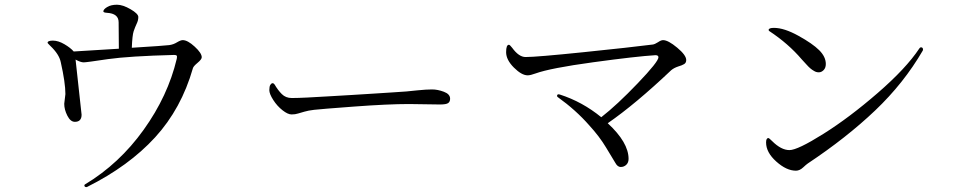

<svg xmlns="http://www.w3.org/2000/svg" viewBox="-20 -766 4040 810"><path d="M180.7 -585Q180.7 -594.7 203.1 -594.7Q225.6 -594.7 251.5 -579.6Q277.3 -564.5 291 -548.8L481.4 -560.5L480.5 -671.9Q480.5 -709 431.6 -711.9Q416 -712.9 416 -717.8Q416 -726.6 432.1 -736.3Q448.2 -746.1 473.6 -746.1Q498 -746.1 530.8 -727.1Q563.5 -708 563.5 -694.3Q563.5 -679.7 556.6 -666Q549.8 -651.4 543.9 -634.3Q538.1 -617.2 536.1 -564.5Q675.8 -573.2 693.8 -575.7Q711.9 -578.1 727.5 -587.9Q742.2 -596.7 751 -596.7Q771.5 -596.7 801.3 -569.3Q831.1 -542 831.1 -524.4Q831.1 -515.6 813.5 -501Q795.9 -486.3 793.9 -478.5Q745.1 -307.6 634.3 -186.5Q523.4 -65.4 347.7 22.5Q345.7 23.4 344.7 23.4Q335.9 23.4 335.9 15.6Q335.9 13.7 338.9 11.7Q483.4 -75.2 585.9 -218.3Q688.5 -361.3 725.6 -517.6Q726.6 -521.5 726.6 -528.3Q726.6 -534.2 713.9 -534.2Q525.4 -529.3 435.5 -516.6Q344.7 -502.9 333 -502.9Q320.3 -502.9 298.8 -514.6L324.2 -282.2Q324.2 -252 295.9 -252Q277.3 -252 264.2 -277.8Q251 -303.7 251 -328.1L255.9 -369.1Q255.9 -417 236.3 -503.9Q229.5 -537.1 192.4 -572.3Q180.7 -584 180.7 -585Z M1116.2 -385.7Q1116.2 -401.4 1120.6 -408.2Q1125 -415 1129.9 -415Q1134.8 -415 1138.7 -409.2Q1152.3 -385.7 1168.9 -369.1Q1185.5 -352.5 1210.9 -352.5Q1236.3 -352.5 1275.9 -354.5Q1315.4 -356.4 1363.3 -359.4Q1411.1 -362.3 1461.9 -365.2Q1511.7 -368.2 1556.6 -371.1Q1600.6 -374 1632.8 -376Q1702.1 -379.9 1740.2 -384.8Q1778.3 -388.7 1802.7 -388.7Q1826.2 -388.7 1852.5 -378.9Q1878.9 -369.1 1878.9 -349.6Q1878.9 -336.9 1870.6 -331.1Q1862.3 -325.2 1835.9 -325.2L1705.1 -327.1Q1617.2 -327.1 1473.6 -316.4Q1330.1 -305.7 1305.2 -302.7Q1280.3 -299.8 1264.2 -294.9Q1248 -290 1237.3 -287.1Q1225.6 -283.2 1210 -283.2Q1194.3 -283.2 1171.9 -300.8Q1149.4 -318.4 1132.8 -344.2Q1116.2 -370.1 1116.2 -385.7Z M2115.2 -545.9Q2115.2 -577.1 2127 -577.1Q2130.9 -577.1 2140.6 -564.5Q2168.9 -525.4 2197.3 -525.4Q2243.2 -525.4 2442.4 -545.9Q2641.6 -566.4 2733.4 -578.1Q2742.2 -579.1 2755.9 -587.9Q2768.6 -596.7 2777.3 -596.7Q2798.8 -596.7 2836.9 -564.9Q2875 -533.2 2875 -512.7Q2875 -501 2866.2 -495.6Q2857.4 -490.2 2840.8 -485.4Q2823.2 -479.5 2811.5 -469.7Q2661.1 -327.1 2543.9 -246.1Q2631.8 -165 2631.8 -95.7Q2631.8 -80.1 2622.1 -70.8Q2612.3 -61.5 2598.6 -61.5Q2585 -61.5 2575.2 -80.1Q2564.5 -97.7 2536.6 -144Q2508.8 -190.4 2465.8 -237.3Q2409.2 -301.8 2333 -356.4Q2330.1 -358.4 2330.1 -361.3Q2330.1 -368.2 2336.9 -368.2L2341.8 -367.2Q2436.5 -336.9 2516.6 -271.5Q2583 -323.2 2670.4 -414.6Q2757.8 -505.9 2757.8 -524.4Q2757.8 -533.2 2745.1 -533.2Q2665 -528.3 2482.9 -503.4Q2300.8 -478.5 2239.3 -456.1Q2217.8 -448.2 2206.1 -448.2Q2180.7 -448.2 2147.9 -481Q2115.2 -513.7 2115.2 -545.9Z M3211.9 -165Q3211.9 -183.6 3221.7 -183.6Q3224.6 -183.6 3237.3 -170.9Q3275.4 -132.8 3310.5 -132.8Q3344.7 -132.8 3453.6 -201.2Q3562.5 -269.5 3682.6 -373.5Q3802.7 -477.5 3858.4 -561.5Q3861.3 -566.4 3865.2 -566.4Q3874 -566.4 3874 -556.6L3873 -552.7Q3793 -415 3671.9 -299.8Q3550.8 -184.6 3387.7 -76.2Q3381.8 -72.3 3368.2 -59.6Q3353.5 -45.9 3337.9 -45.9Q3297.9 -45.9 3254.9 -84.5Q3211.9 -123 3211.9 -165ZM3222.7 -639.6Q3222.7 -648.4 3245.1 -648.4Q3288.1 -648.4 3348.1 -615.2Q3408.2 -582 3436 -554.2Q3463.9 -526.4 3463.9 -496.1Q3463.9 -479.5 3454.6 -470.2Q3445.3 -460.9 3434.6 -460.9Q3422.9 -460.9 3414.1 -466.8Q3399.4 -474.6 3383.8 -492.2Q3368.2 -509.8 3362.3 -515.6Q3305.7 -582 3225.6 -634.8Q3222.7 -636.7 3222.7 -639.6Z"/></svg>

Font: GenEi Koburi Mincho v6
Style: Regular
Weight: 400
Designer: o_tamon (Modified)
Foundry: o_tamon / Adobe Systems Incorporated
Version: Version 6.1